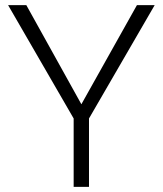

<svg xmlns="http://www.w3.org/2000/svg" viewBox="-20 -731 639 751"><path d="M83 -710.9H11.7L268.1 -267.6V0H328.1V-267.6L585 -710.9H515.6L298.3 -323.2Z"/></svg>

Font: Shabnam Thin
Style: Regular
Weight: 100
Foundry: DejaVu fonts team - Redesigned by Saber Rastikerdar - Based on Vazir font
Version: Version 5.0.1